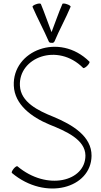

<svg xmlns="http://www.w3.org/2000/svg" viewBox="-20 -1091 576 1099"><path d="M292 -854C320 -921 356 -985 384 -1052C386 -1056 376 -1063 363 -1067C350 -1072 338 -1072 337 -1068C314 -1015 296 -961 275 -907C254 -961 236 -1015 214 -1068C212 -1072 200 -1072 187 -1067C174 -1063 165 -1056 166 -1052C195 -985 230 -921 259 -854C261 -848 268 -845 276 -846C280 -844 289 -847 292 -854ZM48 -101C241 61 502 -14 504 -199C505 -311 395 -377 287 -422C197 -458 99 -506 94 -600C85 -762 310 -849 456 -702C459 -699 470 -705 479 -714C489 -724 495 -735 492 -738C320 -909 50 -802 59 -600C64 -492 160 -421 263 -378C358 -340 468 -292 469 -201C469 -52 249 3 80 -139C77 -142 67 -136 58 -125C49 -114 45 -104 48 -101Z"/></svg>

Font: Nupuram Condensed Thin
Style: Regular
Weight: 100
Width: 3
Designer: Santhosh Thottingal (santhosh.thottingal@gmail.com)
Foundry: SMC
Version: Version 1.000